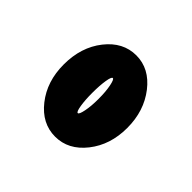

<svg xmlns="http://www.w3.org/2000/svg" viewBox="-70 -780 329 329"><g transform="rotate(45 94.0 -615.5)"><path d="M93 -573Q96 -573 98.5 -585.5Q101 -598 101 -615Q101 -633 98.5 -645.5Q96 -658 93 -658Q90 -658 88 -645.5Q86 -633 86 -615Q86 -598 88 -585.5Q90 -573 93 -573ZM94 -517Q62 -517 39.5 -545.5Q17 -574 17 -615Q17 -657 39.5 -685.5Q62 -714 94 -714Q126 -714 148.5 -685Q171 -656 171 -615Q171 -574 148.5 -545.5Q126 -517 94 -517Z"/></g></svg>

Font: Fundamental  Brigade Condensed
Style: Regular
Weight: 400
Width: 3
Designer: Peter Wiegel, original typeface by Carl Albert Fahrenwaldt 1901
Foundry: Peter Wiegel
Version: Version 0.000 2012 initial release